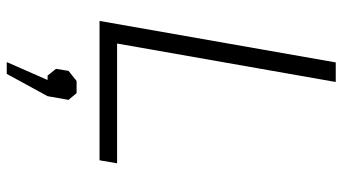

<svg xmlns="http://www.w3.org/2000/svg" viewBox="-243 -497 1015 569"><g transform="rotate(90 264.5 -212.5)"><path d="M165 -700H223L109 -52H464L455 0H42ZM217 154H204L184 129L190 92L220 68H256L276 92L265 154L199 275H164Z"/></g></svg>

Font: Chakra Petch Light
Style: Italic
Weight: 300
Italic angle: -10°
Designer: Katatrad Aksorn Co.,Ltd.
Foundry: Cadson Demak Co.,Ltd.
Version: Version 1.000; ttfautohint (v1.6)